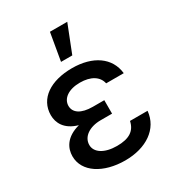

<svg xmlns="http://www.w3.org/2000/svg" viewBox="-187 -890 927 1013"><g transform="rotate(-30 276.5 -383.5)"><path d="M244 -610.1H312.5L378.2 -777H272.7ZM46.9 -148.1C46.9 -52.6 146.3 9.9 278.4 9.9C406.2 9.9 500.7 -53.3 510.3 -158.4H403.4C392 -104.4 354 -78.1 278.8 -78.1C201.7 -78.1 153.8 -110.4 153.8 -155.5C153.8 -204.9 202.4 -239 271.3 -239H340.6V-321H271.3C198.9 -321 161.9 -348 161.6 -389.2C161.9 -433.2 204.5 -465.6 274.9 -465.6C341.3 -465.6 384.2 -438.2 393.5 -393.1H500.7C490.1 -493.3 403.1 -552.6 277.3 -552.6C147 -552.6 56.8 -494 56.5 -393.1C56.8 -346.9 79.9 -296.2 158.7 -273.8C73.2 -251.4 46.9 -197.4 46.9 -148.1Z"/></g></svg>

Font: Magic Ui Pro Medium
Style: Regular
Weight: 500
Designer: Stefan Endress, Andreas Faust
Version: Version 1.000;FEAKit 1.0